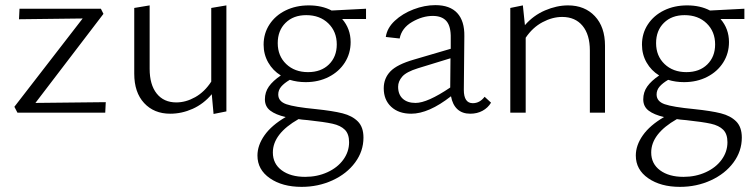

<svg xmlns="http://www.w3.org/2000/svg" viewBox="-20 -439 2940 748"><path d="M392 -41 390 0H48L36 -23L302 -367L54 -364L56 -405H373L383 -385L118 -38Z M862 -418V-5L812 5L805 -72Q773 -34 730.5 -15Q688 4 643 4Q580 4 541.5 -37.5Q503 -79 503 -152V-408L563 -418V-171Q563 -109 590.5 -74.5Q618 -40 667 -40Q704 -40 740.5 -60.5Q777 -81 803 -121V-408Z M1406 -365H1313Q1346 -327 1346 -275Q1346 -231 1323.5 -195.5Q1301 -160 1261 -139.5Q1221 -119 1171 -119Q1138 -119 1109 -128Q1087 -115 1075.5 -101.5Q1064 -88 1064 -71Q1064 -44 1095.5 -33Q1127 -22 1210 -14Q1277 -7 1314.5 2.5Q1352 12 1374 34Q1396 56 1396 97Q1396 150 1363.5 194Q1331 238 1275.5 263.5Q1220 289 1155 289Q1080 289 1031.5 255.5Q983 222 983 167Q983 127 1010.5 88Q1038 49 1093 17Q1054 8 1033 -8Q1012 -24 1012 -52Q1012 -80 1027.5 -102Q1043 -124 1074 -145Q1043 -164 1025 -195.5Q1007 -227 1007 -265Q1007 -309 1030 -344Q1053 -379 1093 -398.5Q1133 -418 1183 -418Q1234 -418 1272 -398L1406 -405ZM1292 -266Q1292 -316 1259 -348Q1226 -380 1173 -380Q1123 -380 1092.5 -350Q1062 -320 1062 -271Q1062 -221 1095 -189.5Q1128 -158 1180 -158Q1231 -158 1261.5 -188Q1292 -218 1292 -266ZM1179 29Q1153 27 1143 25Q1043 82 1043 155Q1043 199 1077.5 224.5Q1112 250 1169 250Q1216 250 1255.5 232Q1295 214 1317.5 183Q1340 152 1340 115Q1340 83 1323.5 66.5Q1307 50 1275.5 43Q1244 36 1179 29Z M1893 -39Q1881 -19 1860 -7.5Q1839 4 1812 4Q1781 4 1762 -13.5Q1743 -31 1737 -64Q1650 4 1582 4Q1533 4 1504 -23Q1475 -50 1475 -95Q1475 -134 1501 -161Q1527 -188 1593 -207L1736 -249V-290Q1737 -336 1719.5 -356.5Q1702 -377 1666 -377Q1626 -377 1585.5 -353.5Q1545 -330 1537 -289L1483 -295Q1488 -330 1518 -358Q1548 -386 1591 -402.5Q1634 -419 1676 -419Q1733 -419 1761.5 -388Q1790 -357 1789 -298L1787 -89Q1787 -37 1822 -37Q1849 -37 1868 -62ZM1599 -38Q1645 -38 1734 -98L1735 -212L1608 -173Q1563 -159 1547 -140.5Q1531 -122 1531 -101Q1531 -71 1549 -54.5Q1567 -38 1599 -38Z M2337 -261V0H2278V-242Q2278 -304 2249.5 -338.5Q2221 -373 2170 -373Q2132 -373 2093.5 -352.5Q2055 -332 2028 -292V0H1968V-408L2017 -418L2025 -341Q2058 -379 2103.5 -398.5Q2149 -418 2193 -418Q2258 -418 2297.5 -376Q2337 -334 2337 -261Z M2880 -365H2787Q2820 -327 2820 -275Q2820 -231 2797.5 -195.5Q2775 -160 2735 -139.5Q2695 -119 2645 -119Q2612 -119 2583 -128Q2561 -115 2549.5 -101.5Q2538 -88 2538 -71Q2538 -44 2569.5 -33Q2601 -22 2684 -14Q2751 -7 2788.5 2.5Q2826 12 2848 34Q2870 56 2870 97Q2870 150 2837.5 194Q2805 238 2749.5 263.5Q2694 289 2629 289Q2554 289 2505.5 255.5Q2457 222 2457 167Q2457 127 2484.5 88Q2512 49 2567 17Q2528 8 2507 -8Q2486 -24 2486 -52Q2486 -80 2501.5 -102Q2517 -124 2548 -145Q2517 -164 2499 -195.5Q2481 -227 2481 -265Q2481 -309 2504 -344Q2527 -379 2567 -398.5Q2607 -418 2657 -418Q2708 -418 2746 -398L2880 -405ZM2766 -266Q2766 -316 2733 -348Q2700 -380 2647 -380Q2597 -380 2566.5 -350Q2536 -320 2536 -271Q2536 -221 2569 -189.5Q2602 -158 2654 -158Q2705 -158 2735.5 -188Q2766 -218 2766 -266ZM2653 29Q2627 27 2617 25Q2517 82 2517 155Q2517 199 2551.5 224.5Q2586 250 2643 250Q2690 250 2729.5 232Q2769 214 2791.5 183Q2814 152 2814 115Q2814 83 2797.5 66.5Q2781 50 2749.5 43Q2718 36 2653 29Z"/></svg>

Font: Isabella Sans
Style: Regular
Weight: 400
Designer: Original fonts by Christian Thalmann (Catharsis Fonts), Modifications by Cristiano Sobral
Version: Version 0.002;July 12, 2020;FontCreator 13.0.0.2655 64-bit; 